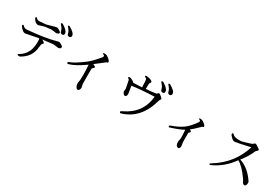

<svg xmlns="http://www.w3.org/2000/svg" viewBox="85 -2074 4830 3326"><g transform="rotate(30 2500.0 -410.5)"><path d="M970 -730Q970 -787 848 -854Q842 -856 838 -856Q820 -856 820 -842Q820 -838 847 -808Q874 -777 883 -746L892 -716Q901 -690 929 -690Q970 -690 970 -730ZM843 -699Q843 -706 842 -714Q834 -764 728 -828Q722 -832 718 -832Q694 -832 694 -818V-816Q694 -812 721 -783Q748 -754 758 -720L767 -690Q776 -664 810 -664Q843 -664 843 -699ZM600 -645H602Q636 -645 696 -634H709Q717 -634 738 -642Q758 -650 758 -666Q758 -689 700 -717Q679 -727 671 -727Q662 -727 630 -718Q598 -708 484 -677L361 -666Q350 -665 348 -665Q316 -665 295 -686Q285 -695 285 -698Q285 -701 275 -701Q260 -701 260 -687Q260 -673 281 -645Q317 -597 365 -597Q406 -608 444 -621Q482 -634 489 -634H497ZM754 -441Q791 -441 822 -435Q853 -429 863 -429Q872 -429 887 -435Q913 -446 913 -469Q913 -491 855 -519Q834 -529 829 -529Q824 -529 785 -518Q593 -463 241 -432Q235 -431 230 -431Q181 -431 153 -469Q149 -472 142 -472Q127 -472 127 -458Q127 -444 152 -415Q200 -359 241 -359L496 -409Q503 -398 503 -390L505 -356Q505 -341 505 -326Q505 -107 342 -5Q313 4 313 28Q313 31 360 35Q555 -67 571 -275L578 -323Q581 -342 594 -353Q608 -365 608 -369Q608 -390 552 -417Z M1149 -272Q1151 -272 1171 -278Q1283 -311 1467 -441Q1475 -343 1475 -242Q1475 -141 1469 -116Q1462 -91 1462 -71Q1463 -15 1492 18Q1505 31 1520 31Q1540 31 1555 -4Q1560 -16 1560 -28Q1560 -40 1557 -52L1546 -96Q1544 -104 1544 -203Q1544 -301 1545 -405Q1545 -416 1565 -430Q1584 -443 1584 -453Q1584 -470 1532 -490Q1616 -554 1699 -619Q1706 -627 1708 -630Q1710 -633 1719 -633H1724Q1731 -633 1737 -639Q1742 -644 1742 -653Q1742 -683 1667 -733Q1644 -748 1603 -748L1583 -736Q1584 -728 1596 -724Q1608 -719 1614 -715Q1620 -710 1621 -698Q1622 -686 1613 -675Q1494 -530 1414 -471Q1234 -337 1158 -314Q1130 -305 1130 -291Q1130 -272 1149 -272Z M2980 -729Q2980 -786 2858 -853Q2852 -855 2848 -855Q2830 -855 2830 -841Q2830 -837 2857 -807Q2884 -776 2893 -745L2902 -715Q2911 -689 2939 -689Q2980 -689 2980 -729ZM2853 -698Q2853 -705 2852 -713Q2844 -763 2738 -827Q2732 -831 2728 -831Q2704 -831 2704 -817V-815Q2704 -811 2731 -782Q2758 -753 2768 -719L2777 -689Q2786 -663 2820 -663Q2853 -663 2853 -698ZM2225 -349Q2246 -287 2279 -287H2280Q2311 -288 2315 -340L2291 -496Q2485 -523 2735 -532Q2702 -188 2380 -37Q2346 -22 2346 -15Q2346 13 2365 13Q2714 -87 2827 -494Q2835 -523 2845 -534Q2855 -546 2855 -555Q2855 -564 2821 -594Q2787 -623 2774 -623Q2760 -623 2738 -595Q2629 -576 2534 -573Q2536 -621 2536 -663Q2536 -687 2547 -700Q2559 -714 2559 -721Q2557 -750 2475 -768Q2450 -773 2432 -773Q2413 -773 2413 -760Q2413 -747 2435 -739Q2443 -736 2448 -732Q2463 -720 2465 -563Q2366 -560 2291 -556Q2282 -578 2221 -603Q2205 -609 2194 -609Q2183 -609 2177 -603Q2170 -597 2170 -591Q2170 -585 2178 -580L2190 -572Q2193 -570 2200 -562Q2200 -562 2209 -518L2232 -405Q2232 -378 2225 -349Z M3735 -513Q3735 -539 3667 -584Q3644 -599 3610 -599Q3610 -599 3609 -599Q3592 -599 3591 -587Q3591 -582 3603 -577Q3614 -572 3620 -568Q3625 -564 3625 -553Q3625 -542 3618 -532Q3527 -402 3441 -342Q3354 -282 3227 -238Q3202 -229 3202 -215Q3202 -198 3219 -198Q3221 -198 3238 -204Q3410 -259 3479 -302Q3487 -221 3487 -196Q3487 -171 3487 -168Q3487 -165 3487 -142Q3487 -119 3481 -98Q3475 -76 3475 -58Q3475 3 3502 21Q3521 34 3529 34Q3548 34 3559 7Q3564 -7 3564 -21Q3564 -35 3559 -57Q3553 -79 3553 -93Q3552 -107 3552 -177V-275Q3552 -285 3566 -296Q3580 -308 3580 -315Q3580 -322 3576 -328Q3572 -334 3546 -346Q3608 -394 3696 -482L3703 -493Q3705 -495 3715 -495Q3735 -495 3735 -513Z M4877 -75Q4743 -276 4563 -331Q4663 -453 4717 -584Q4717 -588 4725 -595L4743 -610Q4753 -618 4757 -630V-635Q4757 -647 4692 -686L4682 -692Q4667 -701 4658 -701Q4649 -701 4646 -701Q4643 -700 4616 -676L4596 -666Q4468 -624 4418 -614Q4413 -613 4369 -613Q4282 -613 4250 -648Q4242 -657 4239 -660Q4236 -662 4230 -662H4229Q4214 -662 4214 -642Q4214 -622 4257 -582Q4278 -562 4292 -556Q4306 -549 4327 -549H4328L4360 -556Q4387 -562 4409 -564Q4431 -566 4527 -589Q4622 -611 4624 -611Q4508 -236 4167 -27Q4137 -9 4137 0Q4137 4 4138 6Q4139 9 4146 9Q4152 10 4157 10Q4162 10 4168 8Q4391 -92 4540 -304Q4640 -253 4773 -65Q4789 -41 4798 -21Q4806 0 4819 9Q4831 19 4848 19Q4864 19 4874 -2Q4883 -22 4883 -43V-44Q4883 -66 4877 -75Z"/></g></svg>

Font: Sawarabi Mincho
Style: Regular
Weight: 400
Version: Version 1.082; ttfautohint (v1.8.4.7-5d5b)